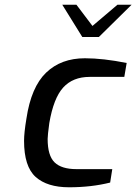

<svg xmlns="http://www.w3.org/2000/svg" viewBox="-20 -788 578 814"><path d="M82 -191Q82 -225 92 -285Q112 -419 175.5 -480Q239 -541 340 -541Q417 -541 517 -521L507 -462H360Q289 -462 248 -417Q207 -372 189 -266Q182 -214 182 -199Q182 -128 211.5 -99.5Q241 -71 304 -71H456L447 -14Q367 6 273 6Q180 6 131 -38Q82 -82 82 -191ZM244 -768H304L372 -678L478 -768H538L399 -631H329Z"/></svg>

Font: Exo Medium
Style: Italic
Weight: 500
Italic angle: -9°
Designer: Natanael Gama
Foundry: Natanael Gama
Version: Version 1.500; ttfautohint (v1.6)